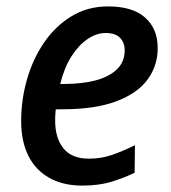

<svg xmlns="http://www.w3.org/2000/svg" viewBox="-20 -569 534 599"><path d="M236 10Q177 10 134 -14Q91 -38 68.5 -83Q46 -128 46 -192Q46 -257 64 -320.5Q82 -384 117 -435.5Q152 -487 202.5 -518Q253 -549 317 -549Q394 -549 433 -514Q472 -479 472 -419Q472 -364 440.5 -321Q409 -278 343 -253Q277 -228 173 -228H154Q153 -219 152.5 -210.5Q152 -202 152 -194Q152 -138 178 -106Q204 -74 257 -74Q295 -74 327.5 -85Q360 -96 401 -116L400 -30Q362 -12 324.5 -1Q287 10 236 10ZM179 -307Q235 -307 277.5 -318Q320 -329 344.5 -352.5Q369 -376 369 -412Q369 -436 354.5 -451Q340 -466 309 -466Q281 -466 253 -447Q225 -428 202.5 -392.5Q180 -357 168 -307Z"/></svg>

Font: Noto Sans Display Medium
Style: Italic
Weight: 500
Italic angle: -12°
Designer: Monotype Design Team
Foundry: Monotype Imaging Inc.
Version: Version 2.003